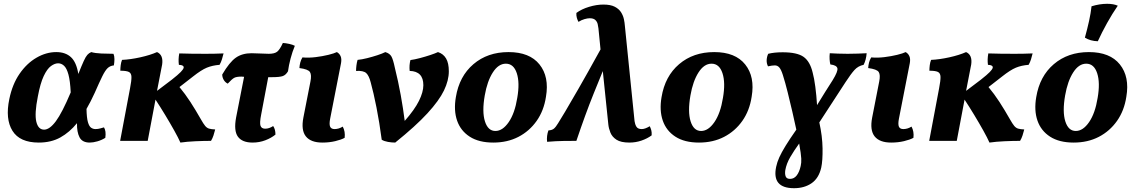

<svg xmlns="http://www.w3.org/2000/svg" viewBox="-20 -741 5976 1010"><path d="M184 9Q84 9 45.5 -53Q7 -115 29 -220Q45 -298 83 -353Q121 -408 172 -437.5Q223 -467 276 -467Q324 -467 353 -440.5Q382 -414 392 -352Q410 -397 420.5 -420Q431 -443 439.5 -452.5Q448 -462 460 -467Q480 -461 513.5 -459.5Q547 -458 577 -458Q582 -446 582 -430Q582 -414 579 -397Q559 -395 546 -382.5Q533 -370 518 -339.5Q503 -309 478 -252Q468 -230 457 -208.5Q446 -187 435 -168Q436 -121 442.5 -98.5Q449 -76 459.5 -69Q470 -62 482 -62Q496 -62 507.5 -65.5Q519 -69 527 -71Q539 -52 534 -16Q515 -4 492.5 2.5Q470 9 452 9Q413 9 398.5 -18.5Q384 -46 385 -93Q346 -45 297.5 -18Q249 9 184 9ZM179 -233Q161 -143 171 -101Q181 -59 212 -59Q241 -59 274 -103.5Q307 -148 352 -255Q349 -316 340 -349Q331 -382 317 -395Q303 -408 286 -408Q268 -408 248 -393.5Q228 -379 210 -341Q192 -303 179 -233Z M612 0 664 -276Q672 -317 671.5 -336.5Q671 -356 658 -362.5Q645 -369 613 -369Q613 -383 615 -398.5Q617 -414 622 -426Q666 -428 718 -439.5Q770 -451 806 -467Q840 -452 833 -402L806 -263L884 -322Q917 -348 930.5 -362Q944 -376 946 -384Q949 -399 921 -400Q919 -415 919.5 -429.5Q920 -444 923 -460Q948 -459 987 -458.5Q1026 -458 1062 -458Q1084 -458 1108.5 -458.5Q1133 -459 1156 -460Q1152 -444 1147.5 -429Q1143 -414 1135 -400Q1097 -397 1068 -385Q1039 -373 996 -339L924 -283Q954 -247 981 -205.5Q1008 -164 1037 -113Q1050 -90 1059 -79Q1068 -68 1079.5 -64.5Q1091 -61 1112 -60Q1108 -44 1103 -28.5Q1098 -13 1090 0Q1053 0 1008 2Q963 4 929 9Q918 -16 896.5 -54.5Q875 -93 849 -136Q823 -179 798 -217L757 0Z M1309 9Q1254 9 1231.5 -22Q1209 -53 1222 -123L1264 -337Q1256 -338 1250 -338Q1224 -338 1212 -331.5Q1200 -325 1178 -301Q1164 -308 1156.5 -321.5Q1149 -335 1149 -349Q1187 -414 1220.5 -437.5Q1254 -461 1303 -461Q1326 -461 1350.5 -459.5Q1375 -458 1394 -458Q1424 -458 1438 -469Q1452 -480 1468 -515Q1484 -514 1502 -510Q1520 -506 1531 -500Q1518 -469 1508.5 -433Q1499 -397 1495 -366Q1484 -347 1468 -341Q1452 -335 1410 -335Q1401 -335 1391 -335L1354 -139Q1345 -94 1350.5 -79Q1356 -64 1375 -64Q1396 -64 1417 -78Q1429 -61 1429 -33Q1407 -15 1375.5 -3Q1344 9 1309 9Z M1676 9Q1615 9 1589 -23.5Q1563 -56 1576 -123L1613 -312Q1620 -347 1610.5 -362Q1601 -377 1555 -383Q1556 -398 1559.5 -412Q1563 -426 1571 -439Q1604 -436 1640.5 -440.5Q1677 -445 1707.5 -452.5Q1738 -460 1752 -467Q1765 -460 1771.5 -446Q1778 -432 1774 -409L1717 -118Q1711 -88 1716.5 -75Q1722 -62 1740 -62Q1762 -62 1783 -75Q1797 -49 1793 -16Q1775 -6 1743.5 1.5Q1712 9 1676 9Z M2284 -467Q2312 -458 2326.5 -433.5Q2341 -409 2341 -366Q2341 -318 2315.5 -265Q2290 -212 2228.5 -145Q2167 -78 2059 9Q2041 9 2021 5.5Q2001 2 1988 -6Q1976 -97 1960.5 -175.5Q1945 -254 1930 -308Q1921 -343 1906.5 -356.5Q1892 -370 1853 -368Q1853 -381 1855 -397Q1857 -413 1861 -426Q1883 -428 1911 -435Q1939 -442 1965 -450.5Q1991 -459 2007 -467Q2030 -460 2039 -444Q2048 -428 2057 -385Q2075 -313 2088 -241Q2101 -169 2109 -105Q2161 -164 2184 -210.5Q2207 -257 2207 -293Q2207 -366 2135 -368Q2132 -398 2139 -425Q2161 -428 2189.5 -435.5Q2218 -443 2243.5 -451.5Q2269 -460 2284 -467Z M2575 9Q2499 9 2451 -22Q2403 -53 2384.5 -106.5Q2366 -160 2378 -230Q2396 -340 2470.5 -403.5Q2545 -467 2655 -467Q2766 -467 2818 -402Q2870 -337 2852 -232Q2841 -159 2803 -105Q2765 -51 2707 -21Q2649 9 2575 9ZM2586 -52Q2624 -52 2656 -98.5Q2688 -145 2701 -226Q2715 -306 2698.5 -356Q2682 -406 2641 -406Q2602 -406 2572.5 -360Q2543 -314 2530 -239Q2515 -153 2531 -102.5Q2547 -52 2586 -52Z M2858 5Q2856 -10 2858 -26Q2860 -42 2865 -55Q2884 -56 2894 -64.5Q2904 -73 2916 -93Q2927 -110 2952.5 -153Q2978 -196 3023.5 -275Q3069 -354 3139 -481L3128 -592Q3127 -602 3124 -614.5Q3121 -627 3111.5 -636Q3102 -645 3082 -645Q3071 -645 3055 -640.5Q3039 -636 3023 -626Q3018 -635 3014.5 -647Q3011 -659 3012 -673Q3039 -693 3078.5 -705Q3118 -717 3154 -717Q3192 -717 3214 -705.5Q3236 -694 3247 -676.5Q3258 -659 3262 -640Q3266 -621 3267 -606L3318 -104Q3320 -88 3327.5 -75Q3335 -62 3356 -62Q3373 -62 3398 -77Q3403 -67 3406 -56Q3409 -45 3408 -29Q3385 -12 3354.5 -1.5Q3324 9 3291 9Q3246 9 3223 -6Q3200 -21 3191 -43.5Q3182 -66 3180 -87L3151 -367Q3126 -306 3103 -249Q3080 -192 3058 -131.5Q3036 -71 3012 0Q2984 0 2945 0.5Q2906 1 2858 5Z M3657 9Q3581 9 3533 -22Q3485 -53 3466.5 -106.5Q3448 -160 3460 -230Q3478 -340 3552.5 -403.5Q3627 -467 3737 -467Q3848 -467 3900 -402Q3952 -337 3934 -232Q3923 -159 3885 -105Q3847 -51 3789 -21Q3731 9 3657 9ZM3668 -52Q3706 -52 3738 -98.5Q3770 -145 3783 -226Q3797 -306 3780.5 -356Q3764 -406 3723 -406Q3684 -406 3654.5 -360Q3625 -314 3612 -239Q3597 -153 3613 -102.5Q3629 -52 3668 -52Z M4157 249Q4039 249 4063 136Q4068 112 4079.5 86.5Q4091 61 4112.5 26Q4134 -9 4169 -59Q4160 -102 4148 -153.5Q4136 -205 4123.5 -255.5Q4111 -306 4098 -347Q4089 -375 4079.5 -386Q4070 -397 4056 -397Q4042 -397 4020 -392Q4012 -408 4013 -425.5Q4014 -443 4021 -458Q4052 -466 4097 -466Q4173 -466 4207 -442Q4241 -418 4255 -359Q4263 -330 4269 -284Q4275 -238 4278 -188Q4301 -226 4321.5 -258.5Q4342 -291 4360 -319Q4389 -366 4385 -382Q4381 -398 4348 -402Q4345 -413 4344 -429.5Q4343 -446 4345 -461Q4363 -460 4387.5 -459Q4412 -458 4439 -458Q4466 -458 4492.5 -459Q4519 -460 4539 -461Q4536 -425 4523 -400Q4494 -394 4475 -373Q4456 -352 4428 -309L4290 -97Q4306 -25 4307 39.5Q4308 104 4300 141Q4287 197 4249 223Q4211 249 4157 249ZM4111 154Q4108 174 4113 187Q4118 200 4136 200Q4157 200 4171 182Q4185 164 4192 132Q4196 116 4195 93Q4194 70 4184 14Q4157 51 4137 85.5Q4117 120 4111 154Z M4668 9Q4607 9 4581 -23.5Q4555 -56 4568 -123L4605 -312Q4612 -347 4602.5 -362Q4593 -377 4547 -383Q4548 -398 4551.5 -412Q4555 -426 4563 -439Q4596 -436 4632.5 -440.5Q4669 -445 4699.5 -452.5Q4730 -460 4744 -467Q4757 -460 4763.5 -446Q4770 -432 4766 -409L4709 -118Q4703 -88 4708.5 -75Q4714 -62 4732 -62Q4754 -62 4775 -75Q4789 -49 4785 -16Q4767 -6 4735.5 1.5Q4704 9 4668 9Z M4868 0 4920 -276Q4928 -317 4927.5 -336.5Q4927 -356 4914 -362.5Q4901 -369 4869 -369Q4869 -383 4871 -398.5Q4873 -414 4878 -426Q4922 -428 4974 -439.5Q5026 -451 5062 -467Q5096 -452 5089 -402L5062 -263L5140 -322Q5173 -348 5186.5 -362Q5200 -376 5202 -384Q5205 -399 5177 -400Q5175 -415 5175.5 -429.5Q5176 -444 5179 -460Q5204 -459 5243 -458.5Q5282 -458 5318 -458Q5340 -458 5364.5 -458.5Q5389 -459 5412 -460Q5408 -444 5403.5 -429Q5399 -414 5391 -400Q5353 -397 5324 -385Q5295 -373 5252 -339L5180 -283Q5210 -247 5237 -205.5Q5264 -164 5293 -113Q5306 -90 5315 -79Q5324 -68 5335.5 -64.5Q5347 -61 5368 -60Q5364 -44 5359 -28.5Q5354 -13 5346 0Q5309 0 5264 2Q5219 4 5185 9Q5174 -16 5152.5 -54.5Q5131 -93 5105 -136Q5079 -179 5054 -217L5013 0Z M5628 9Q5552 9 5504 -22Q5456 -53 5437.5 -106.5Q5419 -160 5431 -230Q5449 -340 5523.5 -403.5Q5598 -467 5708 -467Q5819 -467 5871 -402Q5923 -337 5905 -232Q5894 -159 5856 -105Q5818 -51 5760 -21Q5702 9 5628 9ZM5639 -52Q5677 -52 5709 -98.5Q5741 -145 5754 -226Q5768 -306 5751.5 -356Q5735 -406 5694 -406Q5655 -406 5625.5 -360Q5596 -314 5583 -239Q5568 -153 5584 -102.5Q5600 -52 5639 -52ZM5755 -524Q5716 -525 5687 -543Q5700 -590 5709 -631Q5718 -672 5722 -708Q5765 -721 5804 -721Q5838 -721 5860 -711Q5831 -669 5803.5 -619.5Q5776 -570 5755 -524Z"/></svg>

Font: Vollkorn
Style: Bold Italic
Weight: 700
Italic angle: -11°
Designer: Friedrich Althausen
Foundry: Friedrich Althausen
Version: Version 5.000; ttfautohint (v1.8.3)